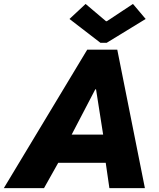

<svg xmlns="http://www.w3.org/2000/svg" viewBox="-72 -978 826 998"><path d="M-52.2 0 381.3 -719.7H537.6L681.2 0H496.6L471.2 -175.8L469.2 -246.1L427.2 -513.7H423.3L283.7 -246.1L255.4 -175.8L156.7 0ZM148.9 -131.8 180.2 -278.3H565.9L535.6 -131.8ZM450.2 -755.4 289.1 -879.4 373 -957.5 479 -867.7H483.4L619.1 -957.5L685.1 -879.4L482.4 -755.4Z"/></svg>

Font: Reddit Sans Black
Style: Italic
Weight: 900
Italic angle: -11.25°
Designer: Stephen Hutchings
Version: Version 1.013